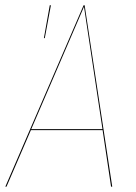

<svg xmlns="http://www.w3.org/2000/svg" viewBox="-22 -700 511 720"><path d="M168.9 -680.2 146 -557.1H142.6L164.6 -680.2ZM394.5 0 362.8 -211.9H93.8L2.4 0H-2L291.5 -680.2H295.4L398.9 0ZM95.2 -215.8H362.3L293 -674.8Z"/></svg>

Font: Fira Sans Compressed Four
Style: Italic
Weight: 100
Width: 3
Italic angle: -8°
Designer: Carrois Corporate & Edenspiekermann AG
Foundry: Carrois Corporate GbR & Edenspiekermann AG
Version: Version 4.203;PS 004.203;hotconv 1.0.88;makeotf.lib2.5.64775